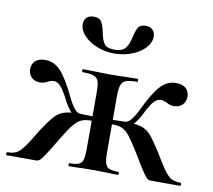

<svg xmlns="http://www.w3.org/2000/svg" viewBox="-73 -676 838 756"><g transform="rotate(10 346.5 -298.5)"><path d="M249 -12Q274 -12 286 -17Q298 -22 302 -36.5Q306 -51 306 -81V-304Q306 -335 301.5 -349Q297 -363 282.5 -368.5Q268 -374 237 -374Q235 -374 235 -380Q235 -386 237 -386L294 -385Q312 -384 347 -384Q381 -384 399 -385L456 -386Q458 -386 458 -380Q458 -374 456 -374Q425 -374 411 -368.5Q397 -363 392 -348.5Q387 -334 387 -304V-81Q387 -51 391.5 -36.5Q396 -22 407.5 -17Q419 -12 444 -12Q447 -12 447 -6Q447 0 444 0Q417 0 402 -1L347 -2L291 -1Q276 0 249 0Q246 0 246 -6Q246 -12 249 -12ZM0 -12Q31 -12 47.5 -27Q64 -42 89 -83Q107 -113 109 -116Q138 -160 154.5 -178.5Q171 -197 193 -204Q215 -211 257 -211Q290 -211 344 -207L343 -189Q319 -192 303 -192Q279 -192 263.5 -184.5Q248 -177 232.5 -157.5Q217 -138 192 -96Q163 -47 150 -28Q137 -9 131 -4.5Q125 0 116 0H0Q-3 0 -3 -6Q-3 -12 0 -12ZM191 -256Q174 -290 160.5 -305Q147 -320 133 -320Q122 -320 108 -313Q94 -305 79 -305Q57 -305 44.5 -318Q32 -331 32 -351Q32 -371 45.5 -383.5Q59 -396 86 -396Q120 -396 147 -367.5Q174 -339 210 -263Q236 -211 257 -211V-192Q240 -192 224 -207.5Q208 -223 191 -256ZM501 -96Q475 -138 460 -157.5Q445 -177 429.5 -184.5Q414 -192 390 -192Q372 -192 351 -189L350 -207Q402 -211 436 -211Q478 -211 500.5 -204Q523 -197 539.5 -178.5Q556 -160 584 -116Q586 -113 604 -83Q629 -42 645.5 -27Q662 -12 693 -12Q696 -12 696 -6Q696 0 693 0H578Q568 0 562 -4.5Q556 -9 543 -28Q530 -47 501 -96ZM483 -263Q519 -339 546 -367.5Q573 -396 607 -396Q634 -396 647.5 -383.5Q661 -371 661 -351Q661 -331 648.5 -318Q636 -305 614 -305Q599 -305 585 -313Q571 -320 560 -320Q545 -320 531.5 -304.5Q518 -289 502 -256Q486 -224 470 -208Q454 -192 436 -192V-211Q457 -211 483 -263ZM407 -542Q413 -570 421 -583.5Q429 -597 451 -597Q469 -597 479 -587Q489 -577 489 -561Q489 -536 469 -514.5Q449 -493 416 -480.5Q383 -468 347 -468Q310 -468 277.5 -481Q245 -494 225 -515.5Q205 -537 205 -561Q205 -577 215 -587Q225 -597 243 -597Q266 -597 274.5 -583Q283 -569 289 -539Q294 -512 304.5 -497.5Q315 -483 346 -483Q376 -483 388.5 -498.5Q401 -514 407 -542Z"/></g></svg>

Font: Cormorant Infant SemiBold
Style: Regular
Weight: 600
Designer: Christian Thalmann (Catharsis Fonts)
Foundry: Catharsis Fonts
Version: Version 4.000